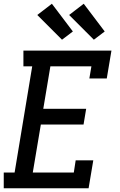

<svg xmlns="http://www.w3.org/2000/svg" viewBox="-21 -1005 641 1025"><path d="M-1 0V-84H57L151 -651H104V-735H574L549 -586H456L467 -651H248L210 -424H439L425 -340H197L154 -84H373L383 -149H477L452 0ZM480 -793 348 -925 426 -985 538 -837ZM310 -793 178 -925 256 -985 368 -837Z"/></svg>

Font: Iosevka Slab MdExObl
Style: Regular
Weight: 500
Width: 7
Italic angle: -9°
Monospace: yes
Designer: Belleve Invis
Foundry: Belleve Invis
Version: Version 11.1.1; ttfautohint (v1.8.3)